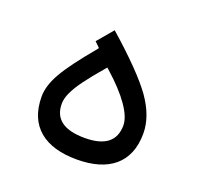

<svg xmlns="http://www.w3.org/2000/svg" viewBox="-84 -511 619 601"><g transform="rotate(20 225.5 -210.5)"><path d="M124.5 -148.4C124.5 -160.2 127.9 -172.9 134.3 -186.5C147 -213.9 169.9 -244.6 215.3 -297.9L220.2 -303.2L225.6 -298.3C294.4 -237.3 329.1 -185.5 329.1 -150.4C329.1 -98.1 295.4 -71.8 228.5 -71.8C159.2 -71.8 124.5 -97.2 124.5 -148.4ZM228 0C334 0 396.5 -49.3 396.5 -147.5C396.5 -186 382.3 -224.6 354.5 -264.2C326.2 -303.7 275.4 -356 201.7 -420.9L157.2 -368.2L174.3 -351.6L170.4 -346.2C127.9 -295.4 98.6 -255.9 82.5 -227.5C65.9 -198.7 57.6 -172.4 57.6 -147.9C57.6 -48.8 121.1 0 228 0Z"/></g></svg>

Font: Shabnam Light
Style: Regular
Weight: 300
Foundry: DejaVu fonts team - Redesigned by Saber Rastikerdar - Based on Vazir font
Version: Version 5.0.1